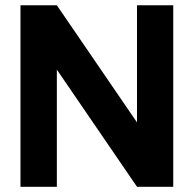

<svg xmlns="http://www.w3.org/2000/svg" viewBox="-20 -717 744 737"><path d="M58.6 0V-696.8H198.2L505.9 -247.1V-696.8H645V0H505.9L198.2 -449.7V0Z"/></svg>

Font: Basically A Sans Serif
Style: Bold
Weight: 700
Designer: Hyung-Suk Kim
Foundry: Mental Design
Version: 1.000